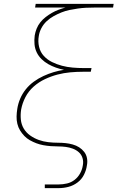

<svg xmlns="http://www.w3.org/2000/svg" viewBox="-20 -755 640 990"><path d="M211 215V196H283Q304 196 325.5 191Q347 186 364.5 172.5Q382 159 393 139Q404 119 407 98Q411 78 405.5 60Q400 42 386.5 30Q373 18 355.5 11.5Q338 5 319 2.5Q300 0 280.5 0Q261 0 241.5 -1.5Q222 -3 203 -6.5Q184 -10 167 -16.5Q150 -23 134 -32Q118 -41 105.5 -54Q93 -67 83.5 -82.5Q74 -98 69.5 -116.5Q65 -135 65.5 -154.5Q66 -174 69 -193Q73 -220 84 -246Q95 -272 113 -294.5Q131 -317 154.5 -334Q178 -351 204 -363Q230 -375 256.5 -383Q283 -391 310 -395Q289 -399 268 -406.5Q247 -414 228.5 -424.5Q210 -435 194.5 -450Q179 -465 169.5 -484.5Q160 -504 158 -526.5Q156 -549 159 -572Q162 -590 169 -607.5Q176 -625 188 -640Q200 -655 215.5 -667Q231 -679 247.5 -688.5Q264 -698 281.5 -704.5Q299 -711 317 -716H161L164 -735H566L563 -716H465Q444 -716 423.5 -715Q403 -714 381.5 -711Q360 -708 338.5 -703.5Q317 -699 297 -691Q277 -683 257 -672Q237 -661 220.5 -645.5Q204 -630 193.5 -610Q183 -590 180 -569Q175 -541 181.5 -513.5Q188 -486 206 -466.5Q224 -447 248.5 -435Q273 -423 299.5 -416Q326 -409 354.5 -406.5Q383 -404 412 -404H452L448 -385H408Q375 -385 342 -382Q309 -379 276.5 -370.5Q244 -362 212 -347Q180 -332 153.5 -308.5Q127 -285 111 -254Q95 -223 89 -190Q85 -164 87.5 -138.5Q90 -113 102.5 -92Q115 -71 135.5 -56.5Q156 -42 179.5 -33.5Q203 -25 228.5 -22Q254 -19 281 -19Q300 -19 318.5 -17Q337 -15 355 -10Q373 -5 388 4.5Q403 14 414 28Q425 42 428.5 60.5Q432 79 428 98Q425 122 413 146Q401 170 379.5 186Q358 202 333 208.5Q308 215 283 215Z"/></svg>

Font: Iosevka Thin Extended Oblique
Style: Regular
Weight: 100
Width: 7
Italic angle: -9°
Monospace: yes
Designer: Belleve Invis
Foundry: Belleve Invis
Version: Version 32.5.0; ttfautohint (v1.8.4)